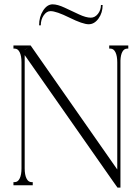

<svg xmlns="http://www.w3.org/2000/svg" viewBox="-20 -854 645 885"><path d="M168 -737.3H160.2Q160.2 -776.4 178.7 -805.2Q197.3 -834 222.7 -834Q245.1 -834 278.1 -818.6Q311 -803.2 343.8 -787.8Q376.5 -772.5 398.4 -772.5Q417.5 -772.5 431.4 -790Q445.3 -807.6 445.3 -831.1H453.1Q453.1 -794.9 434.1 -768.6Q415 -742.2 388.7 -742.2Q361.8 -742.2 300.5 -772.5Q239.3 -802.7 212.9 -802.7Q194.8 -802.7 181.4 -783.2Q168 -763.7 168 -737.3ZM571.3 -644.5V-629.9H566.4Q552.2 -629.9 544.2 -615.5Q536.1 -601.1 535.2 -575.2V-566.4V-40V10.7H521.5L498 -22.5L93.8 -600.1V-78.1Q93.8 -48.3 102.1 -31.5Q110.4 -14.6 125 -14.6H130.9V0H93.8H85.9H79.1H42V-14.6H47.9Q62.5 -14.6 70.8 -31.5Q79.1 -48.3 79.1 -78.1V-566.4Q79.1 -596.2 70.8 -613Q62.5 -629.9 47.9 -629.9H42V-644.5H79.1H85.9H93.8H121.1L93.8 -624V-623.5L121.1 -644.5L520.5 -72.8V-566.4Q520.5 -596.2 512.2 -613Q503.9 -629.9 489.3 -629.9H483.4V-644.5H520.5H527.3H535.2Z"/></svg>

Font: Elaris
Style: Regular
Weight: 500
Version: Version 1.0